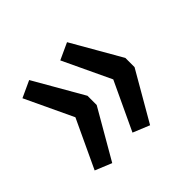

<svg xmlns="http://www.w3.org/2000/svg" viewBox="-104 -685 648 648"><g transform="rotate(-45 220.0 -361.0)"><path d="M98.6 -162.1 39.1 -186.5 120.1 -359.4 39.1 -531.2 98.6 -558.6 200.2 -381.8V-337.9ZM219.7 -186.5 300.8 -359.4 219.7 -531.2 279.3 -558.6 380.9 -381.8V-337.9L279.3 -162.1Z"/></g></svg>

Font: Min Sans
Style: Regular
Weight: 400
Designer: Jinseong-Kim, NotoSansCJK, Nunito
Foundry: Jinseong-Kim
Version: Version 1.400;Glyphs 3.1.2 (3151)